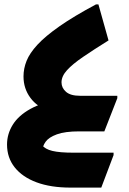

<svg xmlns="http://www.w3.org/2000/svg" viewBox="-20 -598 587 874"><path d="M12 60Q12 12 38 -30Q64 -72 118 -102Q172 -132 253 -145L201 -96Q150 -110 118.5 -152.5Q87 -195 87 -250Q87 -286 101 -321Q115 -356 150.5 -394.5Q186 -433 251 -478.5Q316 -524 417 -578H428L474 -414Q405 -371 357.5 -338.5Q310 -306 285 -278.5Q260 -251 260 -223Q260 -198 280.5 -180Q301 -162 344 -162H514V-151L455 0H341Q276 0 239 13.5Q202 27 187.5 47.5Q173 68 173 89L171 62Q185 81 218.5 89Q252 97 313 97H497V108L441 256H301Q211 256 146.5 232Q82 208 47 164Q12 120 12 60Z"/></svg>

Font: Kufam ExtraBold
Style: Regular
Weight: 800
Designer: Wael Morcos, Artur Schmal
Foundry: Original Type
Version: Version 1.300; ttfautohint (v1.8.3)